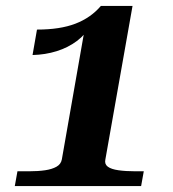

<svg xmlns="http://www.w3.org/2000/svg" viewBox="-20 -629 585 649"><path d="M336 -89Q333 -74 344.5 -65.5Q356 -57 380.5 -53.5Q405 -50 438 -50H466L457 0H30L39 -50H77Q109 -50 132.5 -53.5Q156 -57 171 -65.5Q186 -74 189 -90L267 -535L286 -544Q270 -513 240 -490.5Q210 -468 171.5 -456Q133 -444 90 -443L105 -529Q144 -529 176.5 -534Q209 -539 235 -549Q261 -559 282.5 -574Q304 -589 321 -609H428Z"/></svg>

Font: Roboto Serif 72pt SemiCondensed SemiBold
Style: Italic
Weight: 600
Width: 4
Italic angle: -10°
Designer: Greg Gazdowicz
Foundry: Commercial Type
Version: Version 1.008